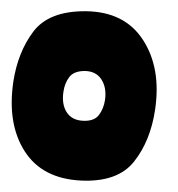

<svg xmlns="http://www.w3.org/2000/svg" viewBox="-53 -793 778 841"><g transform="rotate(5 336.5 -372.0)"><path d="M630.4 -337.9Q622.1 -200.2 558.6 -103.8Q495.1 -7.3 335 -0.5Q165 6.3 77.9 -106Q-9.3 -218.3 1 -404.3Q9.3 -536.1 69.1 -632.1Q128.9 -728 289.6 -741.2Q460.4 -754.4 551 -637.9Q641.6 -521.5 630.4 -337.9ZM408.2 -361.3Q411.1 -415.5 384.5 -449.7Q357.9 -483.9 308.1 -480Q261.2 -475.6 243.4 -447.5Q225.6 -419.4 223.6 -380.9Q220.2 -326.2 245.8 -293Q271.5 -259.8 321.3 -262.2Q368.2 -264.2 386.7 -292.5Q405.3 -320.8 408.2 -361.3Z"/></g></svg>

Font: ARCO
Style: Regular
Weight: 700
Designer: Rafael Olivo Díaz, Denis Ignatov
Foundry: Rafael Olivo Díaz
Version: Version 1.10 March 1, 2019